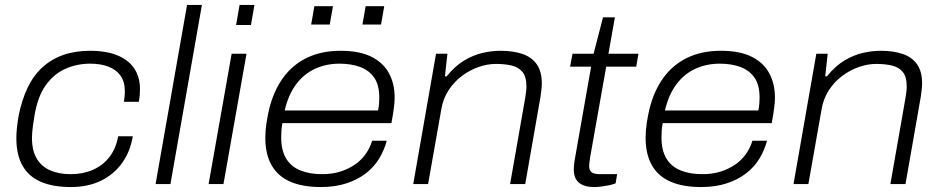

<svg xmlns="http://www.w3.org/2000/svg" viewBox="-20 -743 3791 775"><path d="M266 12Q193 12 144 -9.5Q95 -31 70.5 -75Q46 -119 46 -185Q46 -206 48.5 -228.5Q51 -251 55 -275Q68 -340 91.5 -389Q115 -438 151 -471Q187 -504 235 -521Q283 -538 344 -538Q409 -538 454 -519.5Q499 -501 522 -466.5Q545 -432 545 -383Q545 -371 544 -358.5Q543 -346 540 -332H480Q482 -344 483 -354Q484 -364 484 -374Q484 -413 466.5 -437.5Q449 -462 417.5 -474Q386 -486 344 -486Q291 -486 244.5 -465.5Q198 -445 165 -399.5Q132 -354 119 -275Q115 -252 113 -236Q111 -220 110 -208.5Q109 -197 109 -187Q109 -135 128.5 -102.5Q148 -70 183.5 -55Q219 -40 265 -40Q315 -40 355 -57.5Q395 -75 421.5 -109Q448 -143 457 -193H516Q506 -132 473.5 -86Q441 -40 388.5 -14Q336 12 266 12Z M608 0 735 -723H795L668 0Z M933 -642 947 -723H1007L993 -642ZM822 0 915 -526H975L882 0Z M1275 12Q1201 12 1151 -10Q1101 -32 1076 -76.5Q1051 -121 1051 -186Q1051 -217 1055.5 -246Q1060 -275 1066 -301Q1084 -375 1122 -428Q1160 -481 1218.5 -509.5Q1277 -538 1355 -538Q1431 -538 1479 -514Q1527 -490 1550 -447.5Q1573 -405 1573 -349Q1573 -331 1570 -307.5Q1567 -284 1560 -246H1120Q1117 -230 1116 -216.5Q1115 -203 1115 -189Q1115 -136 1135 -103Q1155 -70 1192.5 -55Q1230 -40 1280 -40Q1321 -40 1354 -50.5Q1387 -61 1413 -79Q1439 -97 1456.5 -122Q1474 -147 1482 -175H1541Q1531 -137 1510.5 -103Q1490 -69 1457 -43.5Q1424 -18 1378.5 -3Q1333 12 1275 12ZM1129 -297H1506Q1509 -311 1510 -324Q1511 -337 1511 -349Q1511 -400 1490.5 -429.5Q1470 -459 1434 -472.5Q1398 -486 1350 -486Q1297 -486 1252 -465.5Q1207 -445 1175.5 -403Q1144 -361 1129 -297ZM1236 -644 1249 -718H1324L1311 -644ZM1443 -644 1456 -718H1531L1518 -644Z M1648 0 1740 -526H1786L1776 -435H1783Q1817 -477 1854 -499Q1891 -521 1928 -529.5Q1965 -538 2000 -538Q2052 -538 2089.5 -525Q2127 -512 2147 -483Q2167 -454 2167 -407Q2167 -395 2165.5 -382Q2164 -369 2162 -354L2100 0H2039L2100 -348Q2102 -361 2103.5 -372.5Q2105 -384 2105 -393Q2105 -433 2089 -452.5Q2073 -472 2045 -478.5Q2017 -485 1982 -485Q1947 -485 1911.5 -472.5Q1876 -460 1844.5 -436.5Q1813 -413 1790.5 -378.5Q1768 -344 1761 -300L1708 0Z M2379 12Q2350 12 2331.5 3.5Q2313 -5 2304.5 -20.5Q2296 -36 2296 -60Q2296 -67 2297 -75.5Q2298 -84 2299 -93L2366 -474H2281L2291 -526H2376L2414 -673H2462L2436 -526H2557L2548 -474H2427L2362 -108Q2361 -98 2359.5 -89Q2358 -80 2358 -74Q2358 -57 2367 -48.5Q2376 -40 2402 -40H2471L2465 -3Q2453 2 2437.5 5Q2422 8 2407 10Q2392 12 2379 12Z M2810 12Q2736 12 2686 -10Q2636 -32 2611 -76.5Q2586 -121 2586 -186Q2586 -217 2590.5 -246Q2595 -275 2601 -301Q2619 -375 2657 -428Q2695 -481 2753.5 -509.5Q2812 -538 2890 -538Q2966 -538 3014 -514Q3062 -490 3085 -447.5Q3108 -405 3108 -349Q3108 -331 3105 -307.5Q3102 -284 3095 -246H2655Q2652 -230 2651 -216.5Q2650 -203 2650 -189Q2650 -136 2670 -103Q2690 -70 2727.5 -55Q2765 -40 2815 -40Q2856 -40 2889 -50.5Q2922 -61 2948 -79Q2974 -97 2991.5 -122Q3009 -147 3017 -175H3076Q3066 -137 3045.5 -103Q3025 -69 2992 -43.5Q2959 -18 2913.5 -3Q2868 12 2810 12ZM2664 -297H3041Q3044 -311 3045 -324Q3046 -337 3046 -349Q3046 -400 3025.5 -429.5Q3005 -459 2969 -472.5Q2933 -486 2885 -486Q2832 -486 2787 -465.5Q2742 -445 2710.5 -403Q2679 -361 2664 -297Z M3183 0 3275 -526H3321L3311 -435H3318Q3352 -477 3389 -499Q3426 -521 3463 -529.5Q3500 -538 3535 -538Q3587 -538 3624.5 -525Q3662 -512 3682 -483Q3702 -454 3702 -407Q3702 -395 3700.5 -382Q3699 -369 3697 -354L3635 0H3574L3635 -348Q3637 -361 3638.5 -372.5Q3640 -384 3640 -393Q3640 -433 3624 -452.5Q3608 -472 3580 -478.5Q3552 -485 3517 -485Q3482 -485 3446.5 -472.5Q3411 -460 3379.5 -436.5Q3348 -413 3325.5 -378.5Q3303 -344 3296 -300L3243 0Z"/></svg>

Font: Archivo SemiExpanded ExtraLight
Style: Italic
Weight: 250
Width: 6
Italic angle: -10°
Designer: Hector Gatti
Foundry: Omnibus-Type
Version: Version 2.001